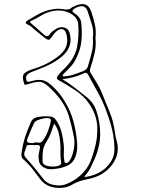

<svg xmlns="http://www.w3.org/2000/svg" viewBox="-20 -841 780 943"><path d="M449 -654Q453 -617 444.5 -579.5Q436 -542 423 -504Q422 -499 421.5 -494.5Q421 -490 424 -485Q439 -460 455 -434.5Q471 -409 481 -383Q500 -336 519 -289.5Q538 -243 544 -193Q547 -170 553.5 -147Q560 -124 558 -101Q554 -55 516 -15Q478 25 415 38Q394 42 374 48Q354 54 336 65Q314 79 284 81.5Q254 84 226 74.5Q198 65 180 42Q161 16 140.5 -10Q120 -36 94 -59Q88 -64 86.5 -70.5Q85 -77 85 -84Q90 -125 102.5 -165Q115 -205 133 -244Q140 -259 160 -265Q190 -272 223 -269Q244 -268 254 -253Q274 -224 282 -193Q290 -162 293 -130Q295 -111 293.5 -91Q292 -71 296 -52Q297 -48 297.5 -44.5Q298 -41 304 -40Q309 -40 312.5 -42.5Q316 -45 319 -48Q329 -61 333 -74Q352 -125 342 -174Q332 -223 318 -272Q305 -313 279 -349Q253 -385 217 -417Q195 -437 178 -439Q161 -441 129 -431Q104 -423 101 -425.5Q98 -428 94 -447Q88 -472 102.5 -483Q117 -494 142 -502Q217 -524 273 -570Q302 -595 308 -622.5Q314 -650 304 -680Q298 -696 285 -698Q272 -700 257 -687Q250 -681 244 -673.5Q238 -666 233 -658Q225 -646 219 -645.5Q213 -645 200 -655Q186 -666 173 -676.5Q160 -687 147 -698Q140 -704 133.5 -710Q127 -716 117 -720Q96 -729 116 -741Q136 -752 155.5 -764Q175 -776 197 -784Q220 -793 245 -796.5Q270 -800 295 -795Q306 -794 315 -795Q324 -796 331 -803Q333 -805 336 -806.5Q339 -808 342 -809Q409 -842 428 -784Q439 -753 446 -721Q453 -689 449 -654ZM436 -656Q441 -688 431.5 -720Q422 -752 411 -784Q404 -807 386.5 -810Q369 -813 346 -799Q337 -793 336 -788Q335 -783 345 -776Q376 -757 379 -729Q384 -685 380 -641.5Q376 -598 355 -556Q345 -534 328.5 -515.5Q312 -497 293 -479Q291 -477 288.5 -473.5Q286 -470 289 -468Q291 -465 295.5 -465.5Q300 -466 304 -467Q327 -469 347 -476.5Q367 -484 387 -491Q407 -499 411 -513Q422 -548 430.5 -583Q439 -618 436 -656ZM359 -137V-110Q355 -66 333.5 -43.5Q312 -21 263 -13Q256 -12 249.5 -11.5Q243 -11 237 -10Q213 -8 194 -19.5Q175 -31 172 -48Q168 -65 170 -81Q172 -97 176 -113Q180 -130 159 -129Q151 -128 142.5 -128.5Q134 -129 126 -129Q122 -129 117 -128.5Q112 -128 111 -125Q107 -111 101 -95Q95 -79 106 -67Q131 -40 153 -12.5Q175 15 197 43Q214 62 245 67.5Q276 73 297 66Q329 55 353.5 37.5Q378 20 396 -2Q416 -26 426 -52.5Q436 -79 443 -105Q461 -164 457.5 -222Q454 -280 416 -334Q392 -369 353 -395.5Q314 -422 272 -445Q262 -450 260 -455Q258 -460 263 -468Q271 -479 281.5 -489.5Q292 -500 302 -510Q349 -558 359 -613Q369 -668 364 -724Q361 -756 324.5 -775.5Q288 -795 240 -787Q207 -780 183 -765Q159 -750 132 -738Q124 -734 132 -727Q149 -713 165.5 -698Q182 -683 198 -669Q215 -656 225 -673Q230 -681 237 -686.5Q244 -692 252 -697Q273 -711 293.5 -706.5Q314 -702 321 -682Q345 -602 264 -548Q235 -528 202 -514Q169 -500 134 -487Q107 -477 108 -456Q109 -446 112 -441.5Q115 -437 133 -442Q166 -452 189 -447Q212 -442 235 -420Q254 -403 270 -383.5Q286 -364 298 -343Q328 -294 341.5 -242Q355 -190 359 -137ZM286 -452Q321 -431 348 -409.5Q375 -388 402 -367Q442 -336 454 -294Q473 -236 472 -178.5Q471 -121 446 -63Q436 -40 424.5 -17Q413 6 393 27Q398 27 401 27.5Q404 28 406 27Q468 16 505 -22Q542 -60 542 -107Q542 -157 530.5 -204.5Q519 -252 501 -299Q485 -343 461.5 -385.5Q438 -428 415 -470Q412 -476 407.5 -481Q403 -486 392 -481Q347 -459 286 -452ZM142 -138Q152 -143 167 -140.5Q182 -138 191 -151Q207 -174 216 -198Q225 -222 230 -247Q232 -256 224 -259Q215 -263 198 -260Q181 -257 166 -251Q151 -245 148 -238Q139 -219 131 -200Q123 -181 115 -161Q110 -148 115.5 -143Q121 -138 142 -138ZM246 -234Q238 -210 229.5 -187Q221 -164 207 -143Q193 -120 190.5 -96.5Q188 -73 189 -49Q189 -38 200 -31Q208 -26 222.5 -24Q237 -22 252 -23.5Q267 -25 274 -30Q279 -33 280 -36.5Q281 -40 280 -44Q276 -70 277 -96.5Q278 -123 275 -149Q273 -171 267 -192.5Q261 -214 246 -234Z"/></svg>

Font: Rock 3D
Style: Regular
Weight: 400
Version: Version 1.000